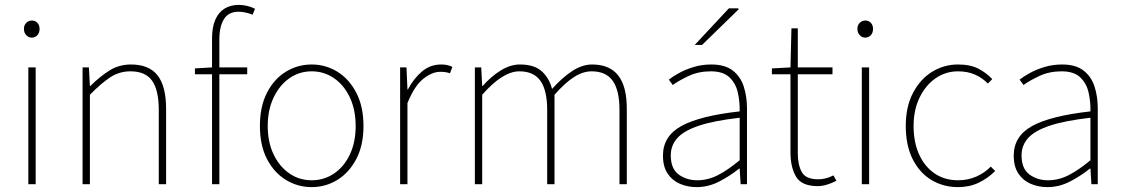

<svg xmlns="http://www.w3.org/2000/svg" viewBox="-20 -754 4596 786"><path d="M96 0V-478H126V0ZM110 -600Q97 -600 87.5 -610Q78 -620 78 -636Q78 -651 87.5 -660.5Q97 -670 111 -670Q124 -670 133 -660.5Q142 -651 142 -636Q142 -620 133 -610Q124 -600 110 -600Z M318 0V-478H344L348 -402H350Q388 -440 427.5 -465Q467 -490 516 -490Q590 -490 625 -445.5Q660 -401 660 -308V0H630V-304Q630 -384 603 -423Q576 -462 514 -462Q469 -462 432 -438Q395 -414 348 -366V0Z M848 0V-596Q848 -643 861.5 -673.5Q875 -704 899.5 -719Q924 -734 958 -734Q973 -734 991 -730Q1009 -726 1024 -718L1014 -694Q983 -706 956 -706Q916 -706 897 -676Q878 -646 878 -592V0ZM778 -450V-474L848 -478H992V-450Z M1256 12Q1199 12 1150.5 -17.5Q1102 -47 1073 -103Q1044 -159 1044 -238Q1044 -318 1073 -374.5Q1102 -431 1150.5 -460.5Q1199 -490 1256 -490Q1313 -490 1361 -460.5Q1409 -431 1438.5 -374.5Q1468 -318 1468 -238Q1468 -159 1438.5 -103Q1409 -47 1361 -17.5Q1313 12 1256 12ZM1256 -16Q1307 -16 1348 -44Q1389 -72 1412.5 -122Q1436 -172 1436 -238Q1436 -304 1412.5 -354.5Q1389 -405 1348 -433.5Q1307 -462 1256 -462Q1205 -462 1164.5 -433.5Q1124 -405 1100 -354.5Q1076 -304 1076 -238Q1076 -172 1100 -122Q1124 -72 1164.5 -44Q1205 -16 1256 -16Z M1618 0V-478H1644L1648 -388H1650Q1673 -432 1707 -461Q1741 -490 1786 -490Q1798 -490 1809 -488Q1820 -486 1832 -480L1822 -454Q1813 -457 1804.5 -458.5Q1796 -460 1782 -460Q1749 -460 1713 -431.5Q1677 -403 1648 -332V0Z M1924 0V-478H1950L1954 -402H1956Q1989 -440 2029 -465Q2069 -490 2108 -490Q2167 -490 2197.5 -462.5Q2228 -435 2240 -390Q2282 -437 2323 -463.5Q2364 -490 2404 -490Q2475 -490 2510.5 -445.5Q2546 -401 2546 -308V0H2516V-304Q2516 -384 2488.5 -423Q2461 -462 2402 -462Q2366 -462 2329 -438Q2292 -414 2250 -366V0H2220V-304Q2220 -384 2192.5 -423Q2165 -462 2106 -462Q2038 -462 1954 -366V0Z M2832 12Q2795 12 2763.5 -1.5Q2732 -15 2713 -43.5Q2694 -72 2694 -117Q2694 -197 2770 -238.5Q2846 -280 3008 -298Q3009 -337 3000.5 -375Q2992 -413 2966 -437.5Q2940 -462 2890 -462Q2839 -462 2798 -442.5Q2757 -423 2734 -406L2718 -428Q2733 -440 2759 -454.5Q2785 -469 2819 -479.5Q2853 -490 2892 -490Q2948 -490 2980 -465Q3012 -440 3025 -399Q3038 -358 3038 -310V0H3012L3008 -64H3006Q2969 -34 2924.5 -11Q2880 12 2832 12ZM2834 -16Q2878 -16 2919 -37Q2960 -58 3008 -98V-272Q2903 -260 2841.5 -239.5Q2780 -219 2753 -189Q2726 -159 2726 -118Q2726 -63 2758.5 -39.5Q2791 -16 2834 -16ZM2824 -570 2964 -720H3002L3004 -716L2854 -570Z M3328 8Q3262 8 3239 -30.5Q3216 -69 3216 -130V-450H3140V-474L3216 -478L3220 -638H3246V-478H3388V-450H3246V-126Q3246 -80 3262 -50Q3278 -20 3330 -20Q3344 -20 3359 -23.5Q3374 -27 3392 -36L3404 -14Q3385 -4 3365 2Q3345 8 3328 8Z M3508 0V-478H3538V0ZM3522 -600Q3509 -600 3499.5 -610Q3490 -620 3490 -636Q3490 -651 3499.5 -660.5Q3509 -670 3523 -670Q3536 -670 3545 -660.5Q3554 -651 3554 -636Q3554 -620 3545 -610Q3536 -600 3522 -600Z M3902 12Q3841 12 3792.5 -17.5Q3744 -47 3716 -103Q3688 -159 3688 -238Q3688 -318 3718 -374.5Q3748 -431 3796.5 -460.5Q3845 -490 3902 -490Q3952 -490 3985 -473Q4018 -456 4042 -430L4024 -412Q4002 -435 3971.5 -448.5Q3941 -462 3902 -462Q3851 -462 3810 -433.5Q3769 -405 3744.5 -354.5Q3720 -304 3720 -238Q3720 -172 3742.5 -122Q3765 -72 3806 -44Q3847 -16 3902 -16Q3943 -16 3977.5 -31.5Q4012 -47 4036 -72L4054 -54Q4024 -24 3986.5 -6Q3949 12 3902 12Z M4268 12Q4231 12 4199.5 -1.5Q4168 -15 4149 -43.5Q4130 -72 4130 -117Q4130 -197 4206 -238.5Q4282 -280 4444 -298Q4445 -337 4436.5 -375Q4428 -413 4402 -437.5Q4376 -462 4326 -462Q4275 -462 4234 -442.5Q4193 -423 4170 -406L4154 -428Q4169 -440 4195 -454.5Q4221 -469 4255 -479.5Q4289 -490 4328 -490Q4384 -490 4416 -465Q4448 -440 4461 -399Q4474 -358 4474 -310V0H4448L4444 -64H4442Q4405 -34 4360.5 -11Q4316 12 4268 12ZM4270 -16Q4314 -16 4355 -37Q4396 -58 4444 -98V-272Q4339 -260 4277.5 -239.5Q4216 -219 4189 -189Q4162 -159 4162 -118Q4162 -63 4194.5 -39.5Q4227 -16 4270 -16Z"/></svg>

Font: Mada ExtraLight
Style: Regular
Weight: 250
Designer: Khaled Hosny
Version: Version 1.5